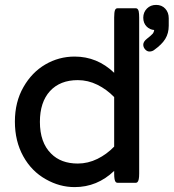

<svg xmlns="http://www.w3.org/2000/svg" viewBox="-20 -744 706 780"><path d="M295.9 -418.5Q224.1 -418.5 183.1 -374Q142.1 -329.1 142.1 -249Q142.1 -165 187.5 -120.1Q227.5 -79.6 295.9 -79.6Q337.4 -79.6 376 -98.6Q413.6 -117.2 443.8 -148.4V-349.6Q413.6 -380.9 375.5 -399.7Q337.4 -418.5 295.9 -418.5ZM562 -562.5Q562 -574.7 576.7 -586.4Q593.8 -599.6 601.1 -607.9Q605.5 -613.8 606.4 -622.1Q588.9 -623.5 576.2 -635.7Q562 -649.9 562 -671.9Q562 -694.3 577.1 -709.5Q591.8 -724.1 614.3 -724.1Q637.2 -724.1 651.4 -708.7Q665.5 -693.4 665.5 -669.9V-639.6Q665.5 -608.9 651.4 -585.9Q637.7 -563.5 606.9 -541.5Q598.6 -534.7 586.9 -534.7Q577.6 -534.7 569.8 -543.2Q562 -551.8 562 -562.5ZM75.2 -390.1Q109.4 -450.2 164.3 -482.2Q219.2 -514.2 283.2 -514.2Q375 -514.2 443.8 -448.2V-672.9Q443.8 -694.3 447.3 -703.1Q448.2 -705.6 450.7 -708Q453.1 -710.4 457 -710.4H532.2Q536.1 -710.4 539.1 -707.3Q542 -704.1 543.5 -698.2Q545.4 -688 545.4 -672.9V-39.1Q545.4 -10.7 538.6 -4.4Q536.1 -1.5 532.2 -1.5H457Q453.1 -1.5 450.2 -4.4Q443.8 -10.7 443.8 -39.1V-49.8Q375 16.1 283.2 16.1Q222.2 16.1 166.5 -15.6Q108.4 -47.9 74.5 -109.1Q40.5 -170.4 40.5 -250Q40.5 -329.6 75.2 -390.1Z"/></svg>

Font: YuPearl-Medium
Style: Medium
Weight: 500
Designer: Max Yao
Foundry: Max-Everyday
Version: Version 1.011; ttfautohint (v1.8.3)